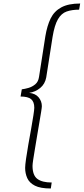

<svg xmlns="http://www.w3.org/2000/svg" viewBox="-20 -862 476 1092"><path d="M269 210Q210 210 178.5 194Q147 178 135 151Q123 124 123 93Q123 78 128 42Q133 6 141 -39Q149 -84 157 -128.5Q165 -173 170 -206Q175 -239 175 -249Q175 -283 157 -298Q139 -313 97 -313L104 -354Q121 -356 142 -362Q163 -368 180.5 -382.5Q198 -397 202 -425L238 -656Q248 -716 268 -757Q288 -798 328.5 -820Q369 -842 436 -842L430 -807Q389 -807 359 -796.5Q329 -786 309.5 -752.5Q290 -719 279 -652L243 -422Q236 -384 208.5 -361.5Q181 -339 146 -334Q182 -330 200 -308Q218 -286 218 -258Q218 -251 214 -226Q210 -201 204 -166Q198 -131 191.5 -92Q185 -53 179 -17Q173 19 169 45Q165 71 165 81Q165 135 192.5 155.5Q220 176 274 176Z"/></svg>

Font: Exo Thin ExtraLight
Style: Italic
Weight: 250
Italic angle: -9°
Version: Version 2.000